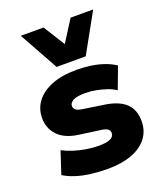

<svg xmlns="http://www.w3.org/2000/svg" viewBox="-143 -863 821 967"><g transform="rotate(-20 267.5 -379.0)"><path d="M270 11Q221 11 177.5 5.5Q134 0 98.5 -11.5Q63 -23 36 -40L75 -159Q102 -145 133.5 -135Q165 -125 199 -119.5Q233 -114 263 -114Q308 -114 327.5 -124Q347 -134 347 -152Q347 -167 336 -174.5Q325 -182 302 -185L186 -201Q115 -211 79 -249Q43 -287 43 -342Q43 -392 71.5 -430Q100 -468 154.5 -490Q209 -512 289 -512Q328 -512 365.5 -506.5Q403 -501 435.5 -489.5Q468 -478 493 -461L449 -344Q429 -358 402 -367Q375 -376 346 -381.5Q317 -387 291 -387Q244 -387 224.5 -376Q205 -365 205 -349Q205 -335 215.5 -327Q226 -319 247 -316L360 -299Q436 -288 472.5 -253.5Q509 -219 509 -158Q509 -105 479.5 -67Q450 -29 396 -9Q342 11 270 11ZM200 -560 84 -769H206L278 -654L351 -769H472L356 -560Z"/></g></svg>

Font: Nunito Sans 9pt Black
Style: Regular
Weight: 900
Version: Version 3.101;gftools[0.9.27]